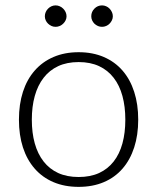

<svg xmlns="http://www.w3.org/2000/svg" viewBox="-20 -704 598 730"><path d="M279 -505.5Q332.5 -505.5 374.8 -487.2Q417 -469 446 -435.5Q475 -402 490.2 -354.8Q505.5 -307.5 505.5 -249Q505.5 -190.5 490.2 -143.5Q475 -96.5 446 -63Q417 -29.5 374.8 -11.5Q332.5 6.5 279 6.5Q225.5 6.5 183.2 -11.5Q141 -29.5 111.8 -63Q82.5 -96.5 67.2 -143.5Q52 -190.5 52 -249Q52 -307.5 67.2 -354.8Q82.5 -402 111.8 -435.5Q141 -469 183.2 -487.2Q225.5 -505.5 279 -505.5ZM279 -31Q323.5 -31 356.8 -46.2Q390 -61.5 412.2 -90Q434.5 -118.5 445.5 -158.8Q456.5 -199 456.5 -249Q456.5 -298.5 445.5 -339Q434.5 -379.5 412.2 -408.2Q390 -437 356.8 -452.5Q323.5 -468 279 -468Q234.5 -468 201.2 -452.5Q168 -437 145.8 -408.2Q123.5 -379.5 112.2 -339Q101 -298.5 101 -249Q101 -199 112.2 -158.8Q123.5 -118.5 145.8 -90Q168 -61.5 201.2 -46.2Q234.5 -31 279 -31ZM233 -642Q233 -634 229.5 -626.8Q226 -619.5 220.2 -614Q214.5 -608.5 207 -605.2Q199.5 -602 191.5 -602Q183 -602 175.8 -605.2Q168.5 -608.5 162.8 -614Q157 -619.5 153.8 -626.8Q150.5 -634 150.5 -642Q150.5 -650.5 153.8 -658Q157 -665.5 162.8 -671.2Q168.5 -677 175.8 -680.2Q183 -683.5 191.5 -683.5Q199.5 -683.5 207 -680.2Q214.5 -677 220.2 -671.2Q226 -665.5 229.5 -658Q233 -650.5 233 -642ZM409 -642Q409 -634 405.5 -626.8Q402 -619.5 396.5 -614Q391 -608.5 383.5 -605.2Q376 -602 368 -602Q359.5 -602 352 -605.2Q344.5 -608.5 339 -614Q333.5 -619.5 330.2 -626.8Q327 -634 327 -642Q327 -659 339 -671.2Q351 -683.5 368 -683.5Q376 -683.5 383.5 -680.2Q391 -677 396.5 -671.2Q402 -665.5 405.5 -658Q409 -650.5 409 -642Z"/></svg>

Font: LatoLatin Light
Style: Regular
Weight: 300
Designer: Lukasz Dziedzic with Adam Twardoch and Botio Nikoltchev
Foundry: tyPoland Lukasz Dziedzic
Version: Version 2.015; 2015-08-06; http://www.latofonts.com/